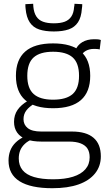

<svg xmlns="http://www.w3.org/2000/svg" viewBox="-20 -773 567 1013"><path d="M256 220Q142 220 83.5 183.5Q25 147 25 74Q25 46 34 22Q43 -2 63 -21.5Q83 -41 114 -55L156 -41Q128 -30 111 -14Q94 2 86.5 21Q79 40 79 63Q79 100 99 124.5Q119 149 159.5 161Q200 173 260 173Q322 173 365 159.5Q408 146 430.5 120Q453 94 453 57Q453 29 441.5 11Q430 -7 405.5 -16.5Q381 -26 344 -26H198Q151 -26 119 -38Q87 -50 70.5 -73.5Q54 -97 54 -130Q54 -166 72.5 -193Q91 -220 127 -241L163 -227Q135 -211 119.5 -191Q104 -171 104 -144Q104 -115 126.5 -97Q149 -79 198 -79H360Q435 -79 473.5 -46Q512 -13 512 52Q512 104 481.5 142Q451 180 394.5 200Q338 220 256 220ZM260 -202Q162 -202 113 -245Q64 -288 64 -373Q64 -458 113 -501Q162 -544 260 -544Q358 -544 407 -501Q456 -458 456 -373Q456 -288 407 -245Q358 -202 260 -202ZM260 -247Q330 -247 363.5 -277Q397 -307 397 -373Q397 -440 363.5 -470Q330 -500 260 -500Q191 -500 157.5 -470Q124 -440 124 -373Q124 -307 157.5 -277Q191 -247 260 -247ZM402 -470 376 -505Q388 -535 414 -550.5Q440 -566 477 -566Q487 -566 495 -565.5Q503 -565 512 -562L506 -512Q499 -514 491.5 -514.5Q484 -515 476 -515Q451 -515 432.5 -504.5Q414 -494 402 -470ZM264 -607Q219 -607 187 -617.5Q155 -628 137 -655Q119 -682 115 -728Q114 -733 114 -739Q114 -745 114 -751L155 -753Q155 -749 155.5 -744.5Q156 -740 156 -737Q159 -706 171.5 -686.5Q184 -667 207 -658.5Q230 -650 264 -650Q299 -650 321.5 -658.5Q344 -667 356.5 -686Q369 -705 371 -736Q372 -740 372.5 -744.5Q373 -749 373 -753L414 -751Q414 -745 413.5 -738.5Q413 -732 412 -727Q409 -682 391.5 -655.5Q374 -629 342.5 -618Q311 -607 264 -607Z"/></svg>

Font: Georama ExtraCondensed Thin Light
Style: Regular
Weight: 300
Version: Version 1.001